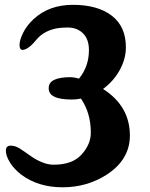

<svg xmlns="http://www.w3.org/2000/svg" viewBox="-20 -774 637 816"><path d="M285 -351Q185 -351 187 -400Q187 -446 280 -446Q293 -446 316 -440Q358 -492 358 -561Q358 -607 333 -632Q308 -657 268.5 -657Q229 -657 206 -650Q164 -638 139 -610Q100 -562 76 -562Q63 -562 63 -583Q63 -604 78.5 -635Q94 -666 122 -692Q188 -754 292 -753.5Q396 -753 455.5 -707Q515 -661 515 -573Q515 -524 489 -476.5Q463 -429 418 -396Q532 -323 532 -198Q532 -96 434 -32Q350 22 246 22Q142 22 70 -32Q39 -56 22 -84Q5 -112 5 -133.5Q5 -155 25 -155Q45 -155 64.5 -142.5Q84 -130 106 -114Q162 -74 208 -74Q288 -74 327 -117.5Q366 -161 366 -210Q366 -294 324 -355Q305 -351 285 -351Z"/></svg>

Font: Leckerli One
Style: Regular
Weight: 400
Version: Version 1.001